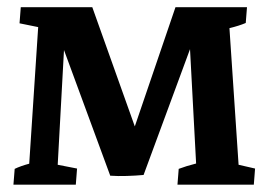

<svg xmlns="http://www.w3.org/2000/svg" viewBox="-20 -503 731 523"><path d="M16.6 0 20 -43Q36.1 -50.8 59.6 -57.1L84 -429.2L33.2 -439.5L36.6 -483.4H231.4L347.2 -158.7L458 -483.4H652.8L649.4 -440.4Q630.9 -432.6 605 -426.3L629.9 -54.2L674.8 -43.9L671.4 0H463.4L466.8 -43Q487.3 -50.8 514.2 -57.6L497.6 -369.1L371.1 -26.4Q349.1 -24.4 325.4 -23.7Q301.8 -22.9 280.3 -24.4L154.3 -366.7L137.2 -54.2L189.9 -43.9L186.5 0Z"/></svg>

Font: Markazi Text
Style: Bold
Weight: 700
Designer: Borna Izadpanah (Arabic designer), Fiona Ross (Arabic design director) and Florian Runge (Latin designer)
Foundry: Borna Izadpanah and Florian Runge
Version: Version 1.001; ttfautohint (v1.8.3)